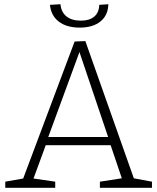

<svg xmlns="http://www.w3.org/2000/svg" viewBox="-20 -891 746 911"><path d="M385 -696 615 -45 701 -29V0H454V-29L558 -45L505 -202H197L139 -44L242 -29V0H5V-29L90 -44L334 -694ZM493 -241 357 -644 209 -241ZM217 -868 267 -871Q270 -834 295 -813.5Q320 -793 364 -793Q405 -793 427.5 -812.5Q450 -832 451 -868L494 -871Q493 -819 457 -789.5Q421 -760 358 -760Q296 -760 259 -788.5Q222 -817 217 -868Z"/></svg>

Font: Bitter Pro Light
Style: Regular
Weight: 300
Designer: Sol Matas, and Bitter project Authors
Foundry: Sol Matas
Version: Version 1.010